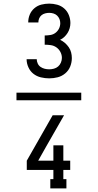

<svg xmlns="http://www.w3.org/2000/svg" viewBox="-20 -873 540 1061"><path d="M71 -319V-361H429V-319ZM252 -440Q229 -440 206 -445.5Q183 -451 165 -465Q147 -479 137 -501Q127 -523 127 -546H183Q183 -534 188.5 -522Q194 -510 204.5 -503Q215 -496 227 -493Q239 -490 252 -490Q265 -490 278 -493.5Q291 -497 301 -505.5Q311 -514 316.5 -527Q322 -540 322 -553Q322 -570 314 -585.5Q306 -601 292 -611Q278 -621 261 -623.5Q244 -626 227 -626V-677Q242 -677 258 -679.5Q274 -682 286.5 -691.5Q299 -701 306 -715Q313 -729 313 -745Q313 -757 308.5 -768Q304 -779 295.5 -787Q287 -795 275.5 -798.5Q264 -802 252 -802Q241 -802 229.5 -799Q218 -796 209.5 -789Q201 -782 196.5 -771.5Q192 -761 192 -749H136V-750Q136 -772 144.5 -792.5Q153 -813 170 -827.5Q187 -842 208.5 -847.5Q230 -853 252 -853Q274 -853 296 -847Q318 -841 335 -826Q352 -811 360.5 -789.5Q369 -768 369 -746Q369 -731 365 -717Q361 -703 353.5 -691Q346 -679 335.5 -669Q325 -659 312 -653Q327 -646 339 -635.5Q351 -625 360 -612Q369 -599 373 -583.5Q377 -568 377 -552Q377 -528 368 -505.5Q359 -483 340.5 -467.5Q322 -452 299 -446Q276 -440 252 -440ZM258 168V117H275V66H128V15L271 -236H334L235 -63L191 15H275V-70H330V15H368V66H330V117H347V168Z"/></svg>

Font: Iosevka Curly Slab Light
Style: Regular
Weight: 300
Monospace: yes
Designer: Belleve Invis
Foundry: Belleve Invis
Version: Version 22.1.2; ttfautohint (v1.8.4)